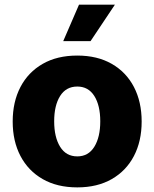

<svg xmlns="http://www.w3.org/2000/svg" viewBox="-20 -790 659 820"><path d="M310.1 10.3Q224.1 10.3 162.4 -25.1Q100.6 -60.5 67.4 -123.8Q34.2 -187 34.2 -271Q34.2 -355 67.4 -418.5Q100.6 -481.9 162.4 -517.3Q224.1 -552.7 310.1 -552.7Q395.5 -552.7 457.3 -517.3Q519 -481.9 552 -418.5Q585 -355 585 -271Q585 -187 552 -123.8Q519 -60.5 457.3 -25.1Q395.5 10.3 310.1 10.3ZM310.1 -122.1Q357.4 -122.1 382.8 -163.1Q408.2 -204.1 408.2 -272Q408.2 -339.8 382.8 -380.1Q357.4 -420.4 310.1 -420.4Q262.2 -420.4 236.8 -380.1Q211.4 -339.8 211.4 -272Q211.4 -204.1 236.8 -163.1Q262.2 -122.1 310.1 -122.1ZM250 -614.3 317.4 -770H470.7L366.7 -614.3Z"/></svg>

Font: Inter Extra Bold
Style: Regular
Weight: 800
Designer: Rasmus Andersson
Foundry: rsms
Version: Version 4.000;git-3c8e0fc